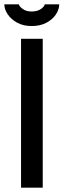

<svg xmlns="http://www.w3.org/2000/svg" viewBox="-33 -865 293 885"><path d="M64 0V-686H164V0ZM113 -745Q74 -745 46 -760.5Q18 -776 2.5 -799Q-13 -822 -13 -845H54Q56 -835 72 -823.5Q88 -812 113 -812Q139 -812 155.5 -823.5Q172 -835 173 -845H240Q240 -822 225 -799Q210 -776 181.5 -760.5Q153 -745 113 -745Z"/></svg>

Font: Archivo Narrow Medium
Style: Regular
Weight: 500
Designer: Hector Gatti
Foundry: Omnibus-Type
Version: Version 3.002